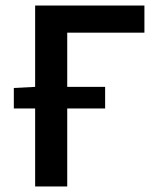

<svg xmlns="http://www.w3.org/2000/svg" viewBox="-20 -674 574 694"><path d="M107 0V-282H30V-356L107 -360V-654H502V-556H223V-360H360V-282H223V0Z"/></svg>

Font: Source Sans Pro SemiBold
Style: Regular
Weight: 600
Designer: Paul D. Hunt
Foundry: Adobe Systems Incorporated
Version: Version 2.045;hotconv 1.0.109;makeotfexe 2.5.65596